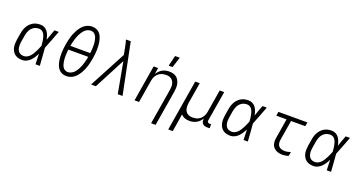

<svg xmlns="http://www.w3.org/2000/svg" viewBox="-46 -1569 4893 2602"><g transform="rotate(20 2400.0 -268.5)"><path d="M218 8Q189 8 161.5 1.5Q134 -5 112 -21.5Q90 -38 76 -61.5Q62 -85 56 -112.5Q50 -140 51 -169.5Q52 -199 56 -228L73 -328Q77 -354 85.5 -379.5Q94 -405 108 -428.5Q122 -452 141.5 -471.5Q161 -491 185 -504.5Q209 -518 235.5 -523Q262 -528 288 -528Q320 -528 347 -514Q374 -500 391.5 -475.5Q409 -451 419 -422.5Q429 -394 435 -364Q448 -403 462 -442Q476 -481 491 -520H553Q527 -454 502.5 -387Q478 -320 450 -254Q456 -191 460 -127Q464 -63 469 0H407Q406 -37 404.5 -74.5Q403 -112 402 -149Q388 -121 370.5 -94Q353 -67 330.5 -44Q308 -21 278 -6.5Q248 8 218 8ZM219 -50Q242 -50 264.5 -62Q287 -74 304 -92Q321 -110 334 -131Q347 -152 358 -174Q369 -196 379 -218.5Q389 -241 397 -263Q396 -285 393.5 -307Q391 -329 387 -350Q383 -371 376.5 -391.5Q370 -412 359 -430Q348 -448 329.5 -459Q311 -470 288 -470Q270 -470 250.5 -465.5Q231 -461 214 -450.5Q197 -440 183 -424.5Q169 -409 160 -391.5Q151 -374 145.5 -355.5Q140 -337 136 -318L120 -218Q117 -199 116 -179Q115 -159 118 -140Q121 -121 128 -104Q135 -87 148.5 -74Q162 -61 180.5 -55.5Q199 -50 219 -50Z M852 8Q820 8 791.5 -3.5Q763 -15 743.5 -37Q724 -59 713 -87Q702 -115 696 -145Q690 -175 688 -206Q686 -237 686.5 -268.5Q687 -300 691 -332Q695 -364 700 -396Q705 -424 711 -452Q717 -480 725 -507.5Q733 -535 744.5 -562Q756 -589 771 -615Q786 -641 805 -665Q824 -689 848 -707Q872 -725 900.5 -734Q929 -743 957 -743Q989 -743 1017.5 -731.5Q1046 -720 1065.5 -698Q1085 -676 1096 -648Q1107 -620 1113 -590Q1119 -560 1121 -529Q1123 -498 1122.5 -466.5Q1122 -435 1118 -403Q1114 -371 1109 -339Q1104 -311 1098 -283Q1092 -255 1084 -227.5Q1076 -200 1064.5 -173Q1053 -146 1038 -120Q1023 -94 1004 -70Q985 -46 961 -28Q937 -10 908.5 -1Q880 8 852 8ZM1052 -396Q1055 -418 1056.5 -440Q1058 -462 1058.5 -484Q1059 -506 1058.5 -527.5Q1058 -549 1054 -569.5Q1050 -590 1044 -610Q1038 -630 1027 -647Q1016 -664 997.5 -674.5Q979 -685 957 -685Q935 -685 912.5 -675.5Q890 -666 873 -649.5Q856 -633 842.5 -613Q829 -593 818.5 -572Q808 -551 800 -529Q792 -507 785.5 -485Q779 -463 774.5 -441Q770 -419 765 -396ZM852 -50Q874 -50 896.5 -59.5Q919 -69 936.5 -85.5Q954 -102 967 -122Q980 -142 990.5 -163Q1001 -184 1009 -206Q1017 -228 1023.5 -250Q1030 -272 1034.5 -294Q1039 -316 1044 -339H757Q754 -317 752.5 -295Q751 -273 750.5 -251Q750 -229 751 -207.5Q752 -186 755.5 -165.5Q759 -145 765 -125Q771 -105 782 -88Q793 -71 811.5 -60.5Q830 -50 852 -50Z M1208 0 1489 -529 1471 -619Q1466 -648 1459.5 -677.5Q1453 -707 1444 -735H1513L1662 0H1593L1511 -448L1277 0Z M2152 215 2238 -302Q2241 -323 2241.5 -343.5Q2242 -364 2237.5 -383.5Q2233 -403 2223 -420Q2213 -437 2197.5 -448.5Q2182 -460 2162.5 -465Q2143 -470 2122 -470Q2102 -470 2082 -466.5Q2062 -463 2043.5 -454.5Q2025 -446 2009 -432Q1993 -418 1981.5 -400.5Q1970 -383 1963.5 -364Q1957 -345 1954 -325L1900 0H1835L1921 -520H1986L1971 -429Q1985 -452 2004 -471.5Q2023 -491 2046 -504Q2069 -517 2094.5 -522.5Q2120 -528 2145 -528Q2174 -528 2201.5 -521Q2229 -514 2250 -497.5Q2271 -481 2284 -457Q2297 -433 2302.5 -406Q2308 -379 2307 -350Q2306 -321 2301 -292L2217 215ZM2109 -600 2146 -752H2214L2165 -600Z M2399 215 2521 -520H2586L2536 -218Q2532 -197 2532 -176.5Q2532 -156 2536 -136.5Q2540 -117 2550 -100Q2560 -83 2576 -71.5Q2592 -60 2611.5 -55Q2631 -50 2652 -50Q2672 -50 2691.5 -53.5Q2711 -57 2730 -65.5Q2749 -74 2765 -88Q2781 -102 2792 -119.5Q2803 -137 2810 -156Q2817 -175 2820 -195L2874 -520H2939L2867 -87Q2866 -80 2867 -72.5Q2868 -65 2872.5 -60Q2877 -55 2884 -52.5Q2891 -50 2898 -50H2921V8H2888Q2868 8 2849.5 3Q2831 -2 2818.5 -15.5Q2806 -29 2802.5 -48Q2799 -67 2802 -87L2803 -91Q2789 -68 2770 -48.5Q2751 -29 2727.5 -16Q2704 -3 2678.5 2.5Q2653 8 2628 8Q2592 8 2559 -4Q2526 -16 2505 -41Q2499 -4 2493.5 33Q2488 70 2482 107L2464 215Z M3218 8Q3189 8 3161.5 1.5Q3134 -5 3112 -21.5Q3090 -38 3076 -61.5Q3062 -85 3056 -112.5Q3050 -140 3051 -169.5Q3052 -199 3056 -228L3073 -328Q3077 -354 3085.5 -379.5Q3094 -405 3108 -428.5Q3122 -452 3141.5 -471.5Q3161 -491 3185 -504.5Q3209 -518 3235.5 -523Q3262 -528 3288 -528Q3320 -528 3347 -514Q3374 -500 3391.5 -475.5Q3409 -451 3419 -422.5Q3429 -394 3435 -364Q3448 -403 3462 -442Q3476 -481 3491 -520H3553Q3527 -454 3502.5 -387Q3478 -320 3450 -254Q3456 -191 3460 -127Q3464 -63 3469 0H3407Q3406 -37 3404.5 -74.5Q3403 -112 3402 -149Q3388 -121 3370.5 -94Q3353 -67 3330.5 -44Q3308 -21 3278 -6.5Q3248 8 3218 8ZM3219 -50Q3242 -50 3264.5 -62Q3287 -74 3304 -92Q3321 -110 3334 -131Q3347 -152 3358 -174Q3369 -196 3379 -218.5Q3389 -241 3397 -263Q3396 -285 3393.5 -307Q3391 -329 3387 -350Q3383 -371 3376.5 -391.5Q3370 -412 3359 -430Q3348 -448 3329.5 -459Q3311 -470 3288 -470Q3270 -470 3250.5 -465.5Q3231 -461 3214 -450.5Q3197 -440 3183 -424.5Q3169 -409 3160 -391.5Q3151 -374 3145.5 -355.5Q3140 -337 3136 -318L3120 -218Q3117 -199 3116 -179Q3115 -159 3118 -140Q3121 -121 3128 -104Q3135 -87 3148.5 -74Q3162 -61 3180.5 -55.5Q3199 -50 3219 -50Z M3972 8Q3946 8 3922 3.5Q3898 -1 3877 -12Q3856 -23 3840 -41Q3824 -59 3816.5 -81.5Q3809 -104 3808.5 -129.5Q3808 -155 3813 -180L3859 -462H3711L3721 -520H4139L4129 -462H3924L3876 -171Q3872 -146 3876 -122Q3880 -98 3895 -81Q3910 -64 3933.5 -57Q3957 -50 3982 -50Q4003 -50 4024 -54Q4045 -58 4066 -66L4056 -8Q4036 0 4014.5 4Q3993 8 3972 8Z M4418 8Q4389 8 4361.5 1.5Q4334 -5 4312 -21.5Q4290 -38 4276 -61.5Q4262 -85 4256 -112.5Q4250 -140 4251 -169.5Q4252 -199 4256 -228L4273 -328Q4277 -354 4285.5 -379.5Q4294 -405 4308 -428.5Q4322 -452 4341.5 -471.5Q4361 -491 4385 -504.5Q4409 -518 4435.5 -523Q4462 -528 4488 -528Q4520 -528 4547 -514Q4574 -500 4591.5 -475.5Q4609 -451 4619 -422.5Q4629 -394 4635 -364Q4648 -403 4662 -442Q4676 -481 4691 -520H4753Q4727 -454 4702.5 -387Q4678 -320 4650 -254Q4656 -191 4660 -127Q4664 -63 4669 0H4607Q4606 -37 4604.5 -74.5Q4603 -112 4602 -149Q4588 -121 4570.5 -94Q4553 -67 4530.5 -44Q4508 -21 4478 -6.5Q4448 8 4418 8ZM4419 -50Q4442 -50 4464.5 -62Q4487 -74 4504 -92Q4521 -110 4534 -131Q4547 -152 4558 -174Q4569 -196 4579 -218.5Q4589 -241 4597 -263Q4596 -285 4593.5 -307Q4591 -329 4587 -350Q4583 -371 4576.5 -391.5Q4570 -412 4559 -430Q4548 -448 4529.5 -459Q4511 -470 4488 -470Q4470 -470 4450.5 -465.5Q4431 -461 4414 -450.5Q4397 -440 4383 -424.5Q4369 -409 4360 -391.5Q4351 -374 4345.5 -355.5Q4340 -337 4336 -318L4320 -218Q4317 -199 4316 -179Q4315 -159 4318 -140Q4321 -121 4328 -104Q4335 -87 4348.5 -74Q4362 -61 4380.5 -55.5Q4399 -50 4419 -50Z"/></g></svg>

Font: Iosevka Light Extended Oblique
Style: Regular
Weight: 300
Width: 7
Italic angle: -9°
Monospace: yes
Designer: Belleve Invis
Foundry: Belleve Invis
Version: Version 32.5.0; ttfautohint (v1.8.4)